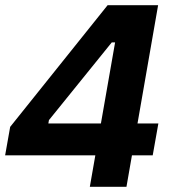

<svg xmlns="http://www.w3.org/2000/svg" viewBox="-30 -720 656 740"><path d="M316.2 0 413.6 -556.6H400.8L158.6 -257L156.4 -244.2H580.4L558.6 -121.4H-10.2L9.2 -231L384.8 -700H579.4L457.4 0Z"/></svg>

Font: Fixel Italic Variable Display Thin
Style: Italic
Weight: 100
Italic angle: -10°
Designer: AlfaBravo + MacPaw
Foundry: Kyrylo Tkachov, Marchela Mozhyna, Serhii Makarenko, Maria Weinstein, Zakhar Kryvoshyya
Version: Version 1.210;Glyphs 3.2 (3217)